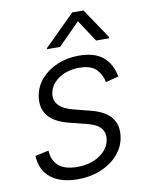

<svg xmlns="http://www.w3.org/2000/svg" viewBox="-86 -818 685 891"><g transform="rotate(-10 256.5 -372.5)"><path d="M475.5 -425.8 414.8 -410.2Q407.7 -447.1 382.8 -472.1Q358 -497.2 302.9 -497.2Q247.2 -497.2 207.2 -470.3Q167.3 -443.5 160.5 -402Q149.1 -335.9 244 -311.4L323.5 -291.2Q455.3 -257.1 437.1 -146.3Q429.7 -100.5 398.1 -64.8Q366.5 -29.1 317.6 -8.9Q268.8 11.4 208.8 11.4Q128.6 11.4 82.4 -24.9Q36.2 -61.1 33 -129.3L96.6 -143.5Q102.6 -45.5 215.6 -45.5Q278.8 -45.5 321.6 -74.2Q364.3 -103 371.1 -145.2Q382.8 -212.4 296.9 -233.3L212 -254.6Q77.4 -289.1 96.2 -400.9Q103.7 -446 133.9 -480.1Q164.1 -514.2 210.2 -533.6Q256.4 -552.9 311.1 -552.9Q386.4 -552.9 425.8 -519Q465.2 -485.1 475.5 -425.8ZM233.6 -608 335.5 -710.9 403 -608H465.1L465.7 -612.9L369.5 -755.7H316.6L172.4 -612.9L171.4 -608Z"/></g></svg>

Font: Inter Light  BETA
Style: Italic
Weight: 300
Italic angle: 9.39999°
Designer: Rasmus Andersson
Foundry: rsms
Version: Version 3.011;git-f93a4a705